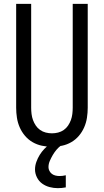

<svg xmlns="http://www.w3.org/2000/svg" viewBox="-20 -755 540 998"><path d="M250 8Q224 8 198 2.5Q172 -3 149.5 -16Q127 -29 110 -49Q93 -69 82.5 -93Q72 -117 68 -143Q64 -169 64 -195V-735H142V-195Q142 -179 144 -162.5Q146 -146 151.5 -131Q157 -116 166 -102.5Q175 -89 188.5 -79.5Q202 -70 218 -66Q234 -62 250 -62Q266 -62 282 -66Q298 -70 311.5 -79.5Q325 -89 334 -102.5Q343 -116 348.5 -131Q354 -146 356 -162.5Q358 -179 358 -195V-735H436V-195Q436 -169 432 -143Q428 -117 417.5 -93Q407 -69 390 -49Q373 -29 350.5 -16Q328 -3 302 2.5Q276 8 250 8ZM280 223Q259 223 238 217.5Q217 212 199.5 199.5Q182 187 172 167Q162 147 162 126Q162 106 169 86.5Q176 67 186.5 50Q197 33 211 18.5Q225 4 242 -8H299V0Q285 10 274 23Q263 36 254.5 50.5Q246 65 239 81Q232 97 232 114Q232 124 237 133.5Q242 143 250 149Q258 155 268.5 157.5Q279 160 289 160Q297 160 305.5 159Q314 158 322 156V219Q311 221 301 222Q291 223 280 223Z"/></svg>

Font: Iosevka
Style: Regular
Weight: 400
Monospace: yes
Designer: Belleve Invis
Foundry: Belleve Invis
Version: Version 33.2.3; ttfautohint (v1.8.4)